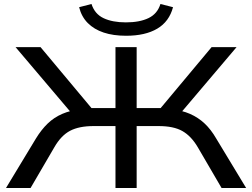

<svg xmlns="http://www.w3.org/2000/svg" viewBox="-20 -941 1262 961"><path d="M10 0 160 -248Q187 -292 218.5 -322.5Q250 -353 291.5 -371Q333 -389 388 -395L348 -363L58 -705H183L453 -382L422 -400H558V-705H664V-400H800L769 -382L1039 -705H1164L874 -363L834 -395Q890 -389 931 -371Q972 -353 1004 -323Q1036 -293 1062 -248L1212 0H1089L970 -204Q937 -260 893 -285Q849 -310 774 -310H664V0H558V-310H448Q376 -310 331 -286.5Q286 -263 252 -204L133 0ZM611 -762Q547 -762 499 -778Q451 -794 419.5 -825.5Q388 -857 376 -905L438 -921Q454 -871 498.5 -850Q543 -829 610 -829Q679 -829 723.5 -850.5Q768 -872 783 -921L846 -905Q827 -833 767 -797.5Q707 -762 611 -762Z"/></svg>

Font: Nunito Sans 10pt Expanded Medium
Style: Regular
Weight: 500
Width: 7
Designer: Vernon Adams
Foundry: Vernon Adams
Version: Version 3.101;gftools[0.9.27]